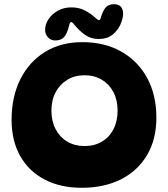

<svg xmlns="http://www.w3.org/2000/svg" viewBox="-20 -898 798 911"><path d="M367 -7Q267 -7 192 -46Q117 -85 76 -157.5Q35 -230 35 -329Q35 -439 76.5 -522Q118 -605 193.5 -651.5Q269 -698 370 -698Q477 -698 556 -653Q635 -608 678.5 -527.5Q722 -447 722 -340Q722 -237 678 -162.5Q634 -88 554.5 -47.5Q475 -7 367 -7ZM381 -205Q428 -205 463.5 -226Q499 -247 518.5 -285Q538 -323 538 -373Q538 -423 518.5 -460.5Q499 -498 463.5 -519.5Q428 -541 381 -541Q335 -541 299.5 -519.5Q264 -498 244 -460.5Q224 -423 224 -373Q224 -323 244 -285Q264 -247 299.5 -226Q335 -205 381 -205ZM319 -863Q355 -863 383.5 -848Q412 -833 439 -808Q446 -802 450.5 -802.5Q455 -803 457 -810Q467 -845 480.5 -861.5Q494 -878 521 -878Q564 -878 564 -832Q564 -811 552 -783Q540 -755 514.5 -734Q489 -713 448 -713Q411 -713 383.5 -732.5Q356 -752 329 -785Q322 -794 316.5 -793Q311 -792 308 -777Q299 -739 284.5 -722.5Q270 -706 242 -706Q221 -706 207.5 -721Q194 -736 194 -756Q194 -783 210.5 -807.5Q227 -832 255 -847.5Q283 -863 319 -863Z"/></svg>

Font: DynaPuff Medium
Style: Regular
Weight: 500
Version: Version 2.000